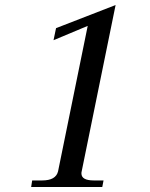

<svg xmlns="http://www.w3.org/2000/svg" viewBox="-20 -744 598 764"><path d="M108 -26H148Q202 -26 211 -62L329 -641L193 -584L203 -632L440 -724L305 -62Q304 -59 304 -54Q304 -26 353 -26H392L387 0H104Z"/></svg>

Font: Taviraj
Style: Italic
Weight: 400
Italic angle: -12°
Designer: Katatrad Team
Foundry: CadsonDemak
Version: Version 1.001